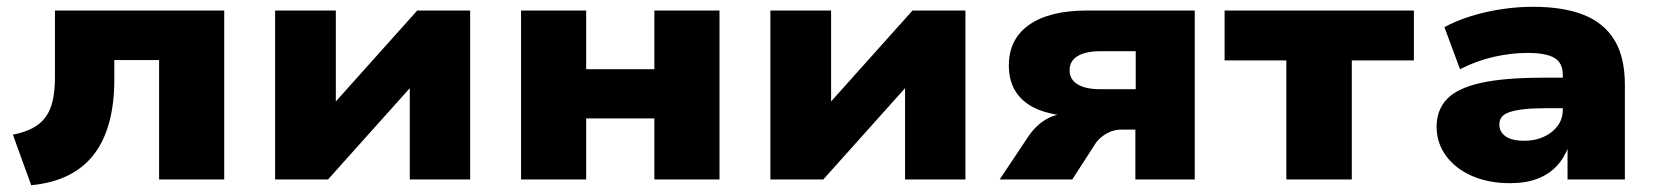

<svg xmlns="http://www.w3.org/2000/svg" viewBox="-20 -529 4885 566"><path d="M72 17 18 -132Q53 -139 76.5 -151.5Q100 -164 114.5 -184Q129 -204 135.5 -233Q142 -262 142 -301V-498H641V0H449V-352H317V-294Q317 -224 302 -168.5Q287 -113 257 -74Q227 -35 181 -12Q135 11 72 17Z M791 0V-498H970V-192H936L1210 -498H1366V0H1188V-307H1222L947 0Z M1516 0V-498H1708V-325H1909V-498H2101V0H1909V-180H1708V0Z M2251 0V-498H2430V-192H2396L2670 -498H2826V0H2648V-307H2682L2407 0Z M2927 0 3009 -123Q3031 -157 3061 -175.5Q3091 -194 3125 -194H3147L3146 -186Q3088 -188 3044.5 -204.5Q3001 -221 2977.5 -254Q2954 -287 2954 -336Q2954 -414 3014 -456Q3074 -498 3185 -498H3502V0H3327V-147H3286Q3264 -147 3245 -137Q3226 -127 3212 -110L3141 0ZM3224 -266H3328V-378H3224Q3180 -378 3156.5 -363.5Q3133 -349 3133 -322Q3133 -295 3156.5 -280.5Q3180 -266 3224 -266Z M3772 0V-351H3590V-498H4148V-351H3965V0Z M4431 11Q4368 11 4319 -10.5Q4270 -32 4242.5 -70Q4215 -108 4215 -155Q4215 -205 4245.5 -237Q4276 -269 4345 -284.5Q4414 -300 4530 -300H4608V-210H4534Q4498 -210 4472 -207Q4446 -204 4430 -198.5Q4414 -193 4407 -184Q4400 -175 4400 -162Q4400 -140 4418.5 -127Q4437 -114 4474 -114Q4505 -114 4530.5 -125.5Q4556 -137 4571.5 -157.5Q4587 -178 4587 -206V-308Q4587 -344 4562 -358.5Q4537 -373 4483 -373Q4435 -373 4384 -361.5Q4333 -350 4284 -325L4238 -449Q4273 -468 4316.5 -481.5Q4360 -495 4407 -502Q4454 -509 4499 -509Q4589 -509 4649 -485Q4709 -461 4739.5 -410.5Q4770 -360 4770 -279V0H4601V-98H4604Q4592 -64 4569 -39.5Q4546 -15 4512 -2Q4478 11 4431 11Z"/></svg>

Font: Nunito Sans 10pt SemiExpanded Black
Style: Regular
Weight: 900
Width: 6
Designer: Vernon Adams
Foundry: Vernon Adams
Version: Version 3.101;gftools[0.9.27]